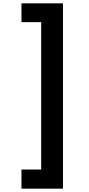

<svg xmlns="http://www.w3.org/2000/svg" viewBox="-20 -944 536 1161"><path d="M109.9 81.1H229V-810.1H109.9V-923.8H360.8V196.8H109.9Z"/></svg>

Font: PoppinsZ SemiBold
Style: Regular
Weight: 600
Designer: Ninad Kale (Devanagari), Jonny Pinhorn (Latin)
Foundry: Indian Type Foundry
Version: Version 3.002;FEAKit 1.0